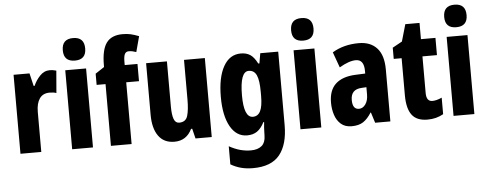

<svg xmlns="http://www.w3.org/2000/svg" viewBox="-59 -930 3389 1332"><g transform="rotate(-5 1635.0 -264.0)"><path d="M307 -560Q317 -560 327.5 -558.5Q338 -557 352 -553L339 -398Q321 -405 292 -405Q245 -405 222 -371.5Q199 -338 199 -279V0H54V-550H165L186 -461H193Q208 -497 237.5 -528.5Q267 -560 307 -560Z M487 -768Q565 -768 565 -689Q565 -611 487 -611Q409 -611 409 -689Q409 -768 487 -768ZM559 -550V0H414V-550Z M917 -430H828V0H684V-430H622V-508L684 -549V-562Q684 -669 719 -717Q754 -765 832 -765Q862 -765 887 -759.5Q912 -754 945 -741L916 -633Q902 -638 889.5 -640.5Q877 -643 864 -643Q845 -643 836.5 -627Q828 -611 828 -573V-550H917Z M1386 -550V0H1273L1256 -69H1248Q1210 10 1126 10Q1053 10 1015 -43Q977 -96 977 -191V-550H1122V-237Q1122 -178 1133 -148.5Q1144 -119 1170 -119Q1216 -119 1228.5 -160Q1241 -201 1241 -274V-550Z M1637 -560Q1676 -560 1702.5 -542.5Q1729 -525 1752 -480H1760L1772 -550H1897V-38Q1897 96 1839 168Q1781 240 1653 240Q1607 240 1569.5 230Q1532 220 1498 200V74Q1540 97 1576.5 106.5Q1613 116 1649 116Q1697 116 1724.5 93Q1752 70 1752 14V6Q1752 -10 1753.5 -32.5Q1755 -55 1757 -72H1752Q1730 -29 1702 -9.5Q1674 10 1632 10Q1558 10 1515.5 -65Q1473 -140 1473 -271Q1473 -407 1516 -483.5Q1559 -560 1637 -560ZM1681 -435Q1620 -435 1620 -269Q1620 -115 1683 -115Q1718 -115 1735 -148.5Q1752 -182 1752 -254V-282Q1752 -363 1735.5 -399Q1719 -435 1681 -435Z M2077 -768Q2155 -768 2155 -689Q2155 -611 2077 -611Q1999 -611 1999 -689Q1999 -768 2077 -768ZM2149 -550V0H2004V-550Z M2459 -560Q2540 -560 2585 -510.5Q2630 -461 2630 -362V0H2524L2501 -73H2498Q2472 -31 2441 -10.5Q2410 10 2360 10Q2314 10 2285.5 -15Q2257 -40 2244 -80Q2231 -120 2231 -165Q2231 -252 2278.5 -295.5Q2326 -339 2415 -343L2485 -346V-364Q2485 -444 2428 -444Q2381 -444 2313 -404L2274 -512Q2353 -560 2459 -560ZM2451 -249Q2376 -245 2376 -171Q2376 -106 2421 -106Q2448 -106 2466.5 -132Q2485 -158 2485 -201V-251Z M2933 -116Q2961 -116 2999 -133V-18Q2974 -4 2947 3Q2920 10 2888 10Q2813 10 2779.5 -35Q2746 -80 2746 -172V-430H2691V-508L2758 -545L2792 -663H2891V-550H2992V-430H2891V-175Q2891 -116 2933 -116Z M3143 -768Q3221 -768 3221 -689Q3221 -611 3143 -611Q3065 -611 3065 -689Q3065 -768 3143 -768ZM3215 -550V0H3070V-550Z"/></g></svg>

Font: Noto Sans Arabic ExtCond ExtBd
Style: Regular
Weight: 800
Width: 2
Designer: Monotype Design Team, Nadine Chahine, Nizar Qandah and Khaled Hosny
Foundry: Monotype Imaging Inc.
Version: Version 2.012; ttfautohint (v1.8.4.7-5d5b)